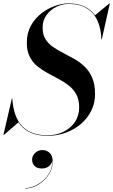

<svg xmlns="http://www.w3.org/2000/svg" viewBox="-41 -780 663 1124"><path d="M239.5 15Q181 15 141.5 -2Q102 -19 78.2 -49.2Q54.5 -79.5 43 -119Q31.5 -158.5 28.5 -203.5H31Q33.5 -159.5 45 -120.5Q56.5 -81.5 79.8 -51.8Q103 -22 141.8 -5Q180.5 12 237.5 12Q290 12 331.8 -9Q373.5 -30 398 -66.5Q422.5 -103 422.5 -151.5Q422.5 -196.5 405.8 -227.2Q389 -258 361.8 -279.2Q334.5 -300.5 301.8 -317.8Q269 -335 236.5 -352.8Q204 -370.5 176.5 -393.2Q149 -416 132.5 -448.8Q116 -481.5 116 -529.5Q116 -587 140 -630Q164 -673 201.8 -702Q239.5 -731 281.5 -745.5Q323.5 -760 360 -760Q424 -760 466.8 -734.5Q509.5 -709 531.2 -662Q553 -615 555 -549.5H552.5Q550.5 -614 529 -660.2Q507.5 -706.5 465.8 -731.8Q424 -757 361.5 -757Q324 -757 289 -740Q254 -723 231.2 -692Q208.5 -661 208.5 -618.5Q208.5 -578 225 -551.2Q241.5 -524.5 269 -505.5Q296.5 -486.5 329.2 -469.8Q362 -453 394.8 -434.5Q427.5 -416 455 -389.5Q482.5 -363 499 -324.2Q515.5 -285.5 515.5 -228.5Q515.5 -176 493.2 -131.5Q471 -87 432.5 -54.2Q394 -21.5 344.2 -3.2Q294.5 15 239.5 15ZM-21 10 28.5 -203.5H31L33.5 -162.5Q40 -132 48.2 -108.2Q56.5 -84.5 69 -65.5L-18.5 10ZM552.5 -549.5 553 -574.5Q548 -602.5 540.8 -630.8Q533.5 -659 514 -689.5L599.5 -760H602L555 -549.5ZM106.5 323.5V321Q136 321 166 306.8Q196 292.5 219.8 268.8Q243.5 245 256 214.5Q268.5 184 264.5 151.5H266Q266 168 257.2 180.5Q248.5 193 234.5 199.8Q220.5 206.5 204.5 206.5Q175.5 206.5 161.2 191.2Q147 176 147 155Q147 140 155 127.2Q163 114.5 176.8 106.5Q190.5 98.5 207 98.5Q233 98.5 250.2 115.5Q267.5 132.5 267.5 167Q267.5 197 253.8 225Q240 253 216.8 275.2Q193.5 297.5 165 310.5Q136.5 323.5 106.5 323.5Z"/></svg>

Font: Bodoni Moda 72pt Medium
Style: Italic
Weight: 500
Italic angle: -13°
Designer: Owen Earl
Foundry: indestructible type
Version: Version 2.004